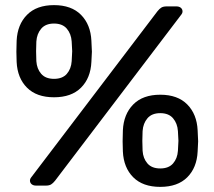

<svg xmlns="http://www.w3.org/2000/svg" viewBox="-20 -725 837 750"><path d="M339 -523Q339 -517 337 -483Q334 -420 296.5 -382.5Q259 -345 191 -345Q123 -345 85.5 -382.5Q48 -420 45 -483Q44 -500 44 -523Q44 -548 45 -566Q48 -629 85.5 -667Q123 -705 191 -705Q259 -705 296.5 -667Q334 -629 337 -566Q339 -530 339 -523ZM631 -700H669Q680 -700 686.5 -694.5Q693 -689 693 -680Q693 -674 689 -669L195 -19Q187 -9 179.5 -4.5Q172 0 159 0H121Q110 0 103.5 -5.5Q97 -11 97 -20Q97 -26 101 -31L595 -681Q603 -691 610.5 -695.5Q618 -700 631 -700ZM122 -563Q121 -546 121 -525Q121 -505 122 -486Q124 -456 141 -436.5Q158 -417 191 -417Q224 -417 241 -436.5Q258 -456 260 -486Q262 -524 262 -525Q262 -529 260 -563Q258 -593 241 -613Q224 -633 191 -633Q158 -633 141 -613Q124 -593 122 -563ZM754 -173Q754 -167 752 -133Q749 -70 711.5 -32.5Q674 5 606 5Q538 5 500.5 -32.5Q463 -70 460 -133Q459 -150 459 -173Q459 -198 460 -216Q463 -279 500.5 -317Q538 -355 606 -355Q674 -355 711.5 -317Q749 -279 752 -216Q754 -180 754 -173ZM537 -213Q536 -196 536 -175Q536 -155 537 -136Q539 -106 556 -86.5Q573 -67 606 -67Q639 -67 656 -86.5Q673 -106 675 -136Q677 -174 677 -175Q677 -179 675 -213Q673 -243 656 -263Q639 -283 606 -283Q573 -283 556 -263Q539 -243 537 -213Z"/></svg>

Font: Hezaedrus
Style: Regular
Weight: 400
Designer: Hubert & Fischer
Foundry: Hubert & Fischer
Version: Version 1.10;September 3, 2019;FontCreator 11.5.0.2425 64-bi